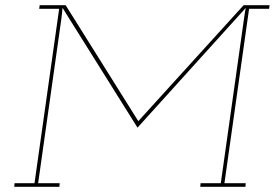

<svg xmlns="http://www.w3.org/2000/svg" viewBox="-20 -720 1059 740"><path d="M35 0H209L210 -14H127L216 -644Q218 -658 219 -668.5Q220 -679 221 -690Q228 -679 231.5 -673Q235 -667 242 -656L510 -228L905 -665Q909 -669 916 -677Q923 -685 927 -690Q925 -678 923.5 -669Q922 -660 920 -645L831 -14H753L752 0H926L927 -14H845L940 -686H1017L1019 -700H919L513 -253L233 -700H133L131 -686H208L113 -14H36Z"/></svg>

Font: Josefin Slab Thin
Style: Italic
Weight: 100
Italic angle: -12°
Designer: Santiago Orozco
Foundry: Typemade
Version: Version 2.000